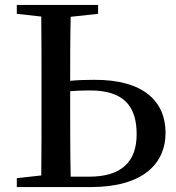

<svg xmlns="http://www.w3.org/2000/svg" viewBox="-20 -757 714 777"><path d="M266 -42C264 -141 264 -242 264 -343V-388C289 -390 315 -391 345 -391C483 -391 533 -325 533 -214C533 -104 474 -42 340 -42ZM377 -701V-737H48V-701L147 -690C148 -592 148 -493 148 -394V-343C148 -244 148 -145 147 -47L48 -36V0H348C562 0 650 -98 650 -219C650 -346 562 -435 361 -434C328 -434 295 -433 264 -430C264 -512 264 -600 266 -689Z"/></svg>

Font: Source Han Serif CN SemiBold
Style: Regular
Weight: 600
Designer: Ryoko NISHIZUKA 西塚涼子 (kana & ideographs); Frank Grießhammer (Latin, Greek & Cyrillic); Wenlong ZHANG 张文龙 (bopomofo); San
Foundry: Adobe Systems Incorporated
Version: Version 1.000;PS 1;hotconv 16.6.53;makeotf.lib2.5.65590